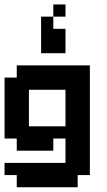

<svg xmlns="http://www.w3.org/2000/svg" viewBox="-20 -716 469 844"><path d="M375 53.6H321.4V107.1H53.6V53.6H0V0H267.9V-107.1H214.3V-53.6H53.6V-107.1H0V-375H53.6V-428.6H375ZM267.9 -321.4H107.1V-160.7H267.9ZM160.7 -482.1V-642.9H214.3V-589.3H267.9V-482.1ZM214.3 -642.9V-696.4H267.9V-642.9Z"/></svg>

Font: Jersey 10
Style: Regular
Weight: 400
Designer: Sarah Cadigan-Fried
Version: Version 1.000